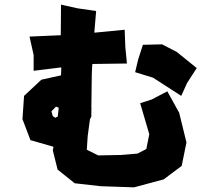

<svg xmlns="http://www.w3.org/2000/svg" viewBox="-20 -766 936 822"><path d="M231.4 -304.7 227.5 -267.6 216.8 -261.7 206.1 -268.6 200.2 -289.1 219.7 -309.6ZM241.2 -746.1 240.2 -615.2 106.4 -609.4 124 -530.3V-462.9L242.2 -477.5V-467.8L241.2 -443.4L157.2 -424.8L83 -355.5L76.2 -255.9L110.4 -166L209 -137.7L206.1 -122.1L226.6 -40L299.8 18.6L411.1 31.2L553.7 36.1L680.7 2L757.8 -55.7L778.3 -156.2L747.1 -283.2L696.3 -375L628.9 -339.8L580.1 -324.2L619.1 -191.4L606.4 -127.9L568.4 -108.4L497.1 -102.5L400.4 -100.6L351.6 -125L355.5 -183.6L365.2 -255.9L371.1 -266.6V-297.9L372.1 -302.7L371.1 -304.7L373 -448.2L375 -491.2L381.8 -492.2L523.4 -494.1L516.6 -564.5L513.7 -638.7L383.8 -626L391.6 -718.8L311.5 -730.5ZM591.8 -574.2 571.3 -510.7 558.6 -457 634.8 -433.6 689.5 -398.4 755.9 -355.5 781.2 -411.1 822.3 -474.6 736.3 -543.9 673.8 -576.2Z"/></svg>

Font: MaokenAssortedSans-TC
Style: Regular
Weight: 500
Version: Version 0.83